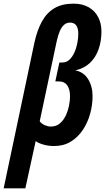

<svg xmlns="http://www.w3.org/2000/svg" viewBox="-77 -785 572 1045"><path d="M-57.1 240.2 110.8 -555.2Q125.5 -621.6 151.4 -668.5Q177.2 -715.3 219 -740.2Q260.7 -765.1 323.2 -765.1Q371.6 -765.1 405.5 -745.6Q439.5 -726.1 457.3 -691.9Q475.1 -657.7 475.1 -613.8Q475.1 -561.5 459.7 -517.3Q444.3 -473.1 413.1 -443.1Q381.8 -413.1 333 -401.9Q378.9 -393.1 402.8 -353.8Q426.8 -314.5 426.8 -261.2Q426.8 -212.9 413.3 -164.8Q399.9 -116.7 373.3 -77.1Q346.7 -37.6 307.9 -13.9Q269 9.8 217.8 9.8Q188 9.8 160.9 2.4Q133.8 -4.9 117.2 -17.1L61 240.2ZM199.2 -96.2Q228.5 -96.2 248.5 -113Q268.6 -129.9 280.8 -156Q293 -182.1 298.6 -210Q304.2 -237.8 304.2 -259.8Q304.2 -298.8 289.1 -320.3Q273.9 -341.8 245.1 -341.8H224.1L246.1 -444.8H262.2Q284.7 -444.8 301 -460.2Q317.4 -475.6 328.1 -499.8Q338.9 -523.9 344 -551.3Q349.1 -578.6 349.1 -602.1Q349.1 -631.3 337.9 -646.7Q326.7 -662.1 304.2 -662.1Q286.1 -662.1 272.5 -650.6Q258.8 -639.2 249 -616.9Q239.3 -594.7 231.9 -562L139.2 -125Q148.9 -111.3 166.5 -103.8Q184.1 -96.2 199.2 -96.2Z"/></svg>

Font: Open Sans Condensed
Style: Italic
Weight: 400
Width: 3
Italic angle: -12°
Designer: Monotype Design Team
Foundry: Monotype Imaging Inc.
Version: Version 3.000